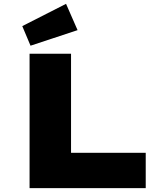

<svg xmlns="http://www.w3.org/2000/svg" viewBox="-20 -980 847 1000"><path d="M134 0V-700H350V-184H739V0ZM139 -742 96 -844 324 -960 384 -823Z"/></svg>

Font: Lexend Mega Black
Style: Regular
Weight: 900
Version: Version 1.007